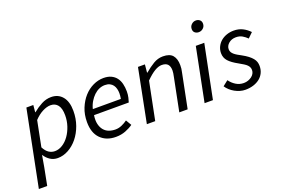

<svg xmlns="http://www.w3.org/2000/svg" viewBox="-123 -1063 2415 1641"><g transform="rotate(-20 1085.0 -242.5)"><path d="M115 -58 97 46 66 205H-10L128 -486H191L185 -422H188Q225 -453 267.5 -475.5Q310 -498 356 -498Q420 -498 458 -452.5Q496 -407 496 -322Q496 -252 474 -191Q452 -130 415.5 -85Q379 -40 331.5 -14Q284 12 234 12Q196 12 166 -7.5Q136 -27 117 -58ZM328 -434Q294 -434 253.5 -413Q213 -392 178 -354L132 -122Q152 -84 177 -68Q202 -52 231 -52Q267 -52 301 -73.5Q335 -95 360.5 -131Q386 -167 401.5 -213.5Q417 -260 417 -311Q417 -373 393.5 -403.5Q370 -434 328 -434Z M572 -191Q572 -260 595 -316.5Q618 -373 654.5 -413.5Q691 -454 737.5 -476Q784 -498 832 -498Q873 -498 901.5 -484.5Q930 -471 948 -447.5Q966 -424 974 -391.5Q982 -359 982 -322Q982 -293 976 -267Q970 -241 965 -227H649Q642 -180 650 -146.5Q658 -113 676.5 -91Q695 -69 722 -59Q749 -49 781 -49Q810 -49 838.5 -61.5Q867 -74 890 -91L920 -40Q891 -19 851 -3.5Q811 12 763 12Q676 12 624 -40.5Q572 -93 572 -191ZM657 -279H912Q914 -291 915.5 -303Q917 -315 917 -329Q917 -350 912 -369.5Q907 -389 896 -404Q885 -419 867 -428Q849 -437 823 -437Q796 -437 770.5 -426Q745 -415 723 -394Q701 -373 683.5 -344Q666 -315 657 -279Z M1047 0 1143 -486H1206L1199 -413H1203Q1245 -449 1286 -473.5Q1327 -498 1373 -498Q1435 -498 1461.5 -466Q1488 -434 1488 -377Q1488 -360 1486.5 -345Q1485 -330 1480 -310L1418 0H1342L1402 -300Q1406 -320 1408 -332Q1410 -344 1410 -357Q1410 -394 1393 -413Q1376 -432 1338 -432Q1309 -432 1273.5 -411Q1238 -390 1192 -344L1123 0Z M1572 0 1669 -486H1746L1648 0ZM1734 -587Q1714 -587 1699.5 -598.5Q1685 -610 1685 -632Q1685 -657 1702.5 -673.5Q1720 -690 1743 -690Q1763 -690 1777.5 -678Q1792 -666 1792 -644Q1792 -619 1774.5 -603Q1757 -587 1734 -587Z M1941 12Q1917 12 1892.5 5Q1868 -2 1845.5 -14.5Q1823 -27 1804.5 -44Q1786 -61 1774 -80L1822 -118Q1845 -86 1877 -66.5Q1909 -47 1947 -47Q1968 -47 1986.5 -53.5Q2005 -60 2019.5 -71Q2034 -82 2042 -96.5Q2050 -111 2050 -128Q2050 -141 2045.5 -152Q2041 -163 2031 -173.5Q2021 -184 2003.5 -195Q1986 -206 1961 -220Q1904 -251 1877 -281Q1850 -311 1850 -353Q1850 -385 1863.5 -412Q1877 -439 1899.5 -458Q1922 -477 1952.5 -487.5Q1983 -498 2017 -498Q2062 -498 2097.5 -480Q2133 -462 2160 -433L2116 -390Q2096 -410 2072 -424Q2048 -438 2015 -438Q1976 -438 1949.5 -415.5Q1923 -393 1923 -362Q1923 -347 1930 -335Q1937 -323 1949 -313Q1961 -303 1976.5 -294Q1992 -285 2009 -276Q2042 -258 2063.5 -241.5Q2085 -225 2098.5 -208.5Q2112 -192 2117.5 -175Q2123 -158 2123 -138Q2123 -104 2109.5 -76Q2096 -48 2071.5 -28.5Q2047 -9 2013.5 1.5Q1980 12 1941 12Z"/></g></svg>

Font: TypoPRO Source Sans Pro
Style: Italic
Weight: 400
Italic angle: -11°
Designer: Paul D. Hunt
Foundry: Adobe Systems Incorporated
Version: Version 1.075;PS 2.000;hotconv 1.0.86;makeotf.lib2.5.63406